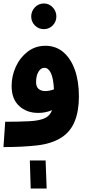

<svg xmlns="http://www.w3.org/2000/svg" viewBox="-20 -843 513 1107"><path d="M0 5 10 -141Q88 -141 148 -144Q208 -147 239 -162Q268 -175 280 -208Q244 -192 200 -192Q134 -192 90.5 -232Q47 -272 47 -347Q47 -406 71.5 -459Q96 -512 140 -545.5Q184 -579 242 -579Q302 -579 345 -542.5Q388 -506 411.5 -440.5Q435 -375 435 -286Q435 -203 410.5 -143Q386 -83 334 -50Q278 -14 192.5 -4.5Q107 5 0 5ZM188 -369Q188 -343 202.5 -330.5Q217 -318 241 -318Q265 -318 291 -328Q288 -391 273.5 -421.5Q259 -452 236 -452Q215 -452 201.5 -429Q188 -406 188 -369ZM233 -675Q202 -675 181 -696.5Q160 -718 160 -748Q160 -778 181 -800.5Q202 -823 233 -823Q263 -823 284 -800.5Q305 -778 305 -748Q305 -718 284 -696.5Q263 -675 233 -675ZM157 244 152 82H243L249 244Z"/></svg>

Font: Noto Sans Arabic UI Cn XBd
Style: Regular
Weight: 800
Width: 3
Designer: Monotype Design Team, Nadine Chahine and Nizar Qandah
Foundry: Monotype Imaging Inc.
Version: Version 2.010; ttfautohint (v1.8.4.7-5d5b)